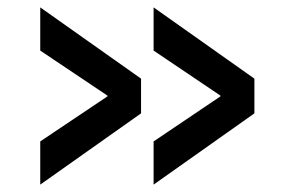

<svg xmlns="http://www.w3.org/2000/svg" viewBox="-20 -550 768 520"><path d="M89 -413V-530L362 -337V-243L89 -50V-167L271 -289V-291ZM396 -413V-530L669 -337V-243L396 -50V-167L577 -289V-291Z"/></svg>

Font: M PLUS 1p
Style: Bold
Weight: 700
Version: Version 1.062